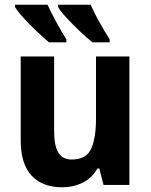

<svg xmlns="http://www.w3.org/2000/svg" viewBox="-20 -786 640 816"><path d="M530 -546V0H420L402 -70H394Q371 -29 331 -9.5Q291 10 244 10Q161 10 114.5 -39.5Q68 -89 68 -190V-546H210V-228Q210 -168 227.5 -138Q245 -108 285 -108Q346 -108 367 -153Q388 -198 388 -282V-546ZM365 -766Q378 -737 400.5 -695.5Q423 -654 446 -619V-606H373Q349 -625 319 -653.5Q289 -682 263 -710Q237 -738 227 -756V-766ZM182 -766Q196 -735 218 -694.5Q240 -654 262 -619V-606H188Q172 -620 150.5 -639.5Q129 -659 107.5 -681Q86 -703 68.5 -723Q51 -743 44 -756V-766Z"/></svg>

Font: Noto Sans SemiCondensed
Style: Bold
Weight: 700
Width: 4
Designer: Monotype Design Team
Foundry: Monotype Imaging Inc.
Version: Version 2.013; ttfautohint (v1.8.4.7-5d5b)